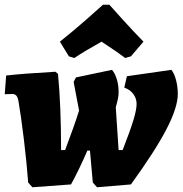

<svg xmlns="http://www.w3.org/2000/svg" viewBox="-21 -779 771 811"><path d="M313 -312 290 -433 300 -452 452 -484Q465 -469 472.5 -444Q480 -419 480 -391Q480 -376 477.5 -363.5Q475 -351 468 -326L480 -145H497Q529 -227 542.5 -271.5Q556 -316 556 -340Q556 -363 542.5 -381.5Q529 -400 504 -409L515 -457L703 -484Q715 -469 722.5 -441Q730 -413 730 -382Q730 -326 682.5 -234Q635 -142 532 0L389 12L371 -8L359 -143H348Q315 -66 279 0L116 12L98 -8Q92 -90 80 -189Q68 -288 57 -352Q54 -368 48 -375Q42 -382 31 -382L-1 -381L5 -460Q73 -468 213 -476L224 -467Q237 -331 237 -145H254Q293 -248 313 -312ZM414 -759H441Q454 -744 498.5 -695Q543 -646 585 -603L532 -541L508 -534Q481 -555 408 -603Q336 -563 293 -534L270 -541L232 -603Q286 -646 342 -695Q398 -744 414 -759Z"/></svg>

Font: Alegreya Black
Style: Italic
Weight: 900
Italic angle: -7°
Designer: Juan Pablo del Peral
Foundry: Huerta Tipografica
Version: Version 2.007; ttfautohint (v1.6)